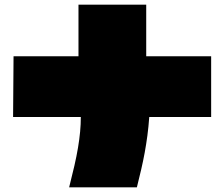

<svg xmlns="http://www.w3.org/2000/svg" viewBox="-20 -757 960 822"><path d="M566 45H276Q289 -6 298.5 -47.5Q308 -89 314 -125Q320 -161 323 -193Q326 -225 326 -256H36L38 -516H316V-737H606V-516H884V-256H619Q616 -214 611 -176.5Q606 -139 599.5 -103.5Q593 -68 584.5 -31.5Q576 5 566 45Z"/></svg>

Font: ChangwonDangamAsac Bold
Style: Regular
Weight: 700
Designer: Choi Chi-young, Lee Youngbeen, Kim Jungjin, Yoon Jihee, Han Dohee
Foundry: YoonDesign Inc.
Version: Version 1.010;Build 20210623